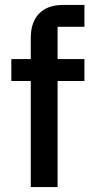

<svg xmlns="http://www.w3.org/2000/svg" viewBox="-20 -760 380 780"><path d="M105 -431H26V-520H105V-606Q105 -670 139 -705Q173 -740 237 -740H323V-651H214V-520H323V-431H214V0H105Z"/></svg>

Font: IBM Plex Sans KR Medm
Style: Regular
Weight: 500
Designer: Mike Abbink; Paul van der Laan; Pieter van Rosmalen; Wujin Sim; Chorong Kim; Dohee Lee;
Foundry: Sandoll Inc.
Version: Version 1.003